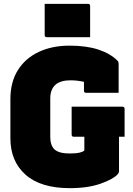

<svg xmlns="http://www.w3.org/2000/svg" viewBox="-20 -957 690 997"><path d="M212 -937H437Q448 -937 448 -926V-764H223Q212 -764 212 -775ZM352 -403H616Q627 -403 627 -392V-247H598V-68Q598 -60 591 -52Q569 -27 503 -3.5Q437 20 343 20Q191 20 112.5 -50Q34 -120 34 -239V-443Q34 -531 73 -593Q112 -655 181.5 -687.5Q251 -720 341 -720Q429 -720 491 -699.5Q553 -679 590 -642Q596 -636 596 -625V-475H427Q416 -475 416 -486V-532Q381 -540 346 -540Q241 -540 241 -445V-247Q241 -203 262 -182Q285 -160 342 -160Q377 -160 395.5 -165Q414 -170 418 -176V-247H363Q352 -247 352 -258Z"/></svg>

Font: Recursive Sn Lnr St Blk
Style: Regular
Weight: 900
Version: Version 1.079;hotconv 1.0.112;makeotfexe 2.5.65598; ttfautoh